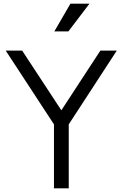

<svg xmlns="http://www.w3.org/2000/svg" viewBox="-20 -1019 663 1039"><path d="M350 -849 464 -999H361L274 -849ZM352 0V-346L612 -745H523L312 -422L100 -745H11L272 -346V0Z"/></svg>

Font: Plus Jakarta Sans
Style: Regular
Weight: 400
Designer: Gumpita Rahayu
Foundry: Tokotype
Version: Version 2.071;gftools[0.9.30]